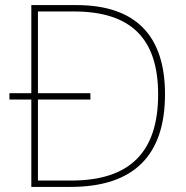

<svg xmlns="http://www.w3.org/2000/svg" viewBox="-20 -734 732 754"><path d="M280 -714H103V-368H17V-343H103V0H257C507 0 628 -125 628 -364C628 -591 516 -714 280 -714ZM270 -689C502 -689 601 -575 601 -363C601 -136 489 -25 260 -25H129V-343H335V-368H129V-689Z"/></svg>

Font: Noto Sans Gujarati UI Thin
Style: Regular
Weight: 100
Designer: Jelle Bosma - Monotype Design Team, Universal Thirst
Foundry: Monotype Imaging Inc.
Version: Version 2.106